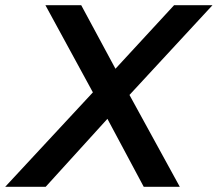

<svg xmlns="http://www.w3.org/2000/svg" viewBox="-64 -720 839 740"><path d="M-44 0 294 -364 111 -700H249L381 -455L607 -700H755L435 -354L629 0H490L350 -262L112 0Z"/></svg>

Font: Montserrat Thin SemiBold
Style: Italic
Weight: 600
Italic angle: -11.3°
Version: Version 9.000